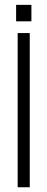

<svg xmlns="http://www.w3.org/2000/svg" viewBox="-20 -790 199 810"><path d="M48 -769.5V-700H112.5V-769.5ZM54.5 -650.5V0H105.5V-650.5Z"/></svg>

Font: Overused Grotesk Light
Style: Regular
Weight: 300
Designer: RandomMaerks
Version: Version 0.005